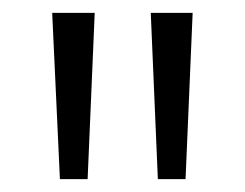

<svg xmlns="http://www.w3.org/2000/svg" viewBox="-20 -734 380 298"><path d="M127 -714H61L73 -456H116ZM279 -714H214L225 -456H268Z"/></svg>

Font: Noto Sans Bengali ExtraCondensed Light
Style: Regular
Weight: 300
Width: 2
Designer: Joana Ranito - Universal Thirst; Jelle Bosma - Monotype Design Team
Foundry: Universal Thirst ehf.
Version: Version 3.000